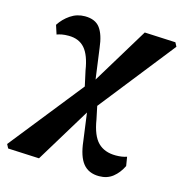

<svg xmlns="http://www.w3.org/2000/svg" viewBox="-155 -602 850 891"><g transform="rotate(15 270.0 -156.0)"><path d="M-41 179 -51 160 228 -191 212 -264Q201 -335 173 -367Q145 -399 95 -399Q76 -399 63 -396.5Q50 -394 39 -390L25 -433Q45 -464 76 -485Q107 -506 145 -506Q195 -506 218 -475Q241 -444 248 -382L268 -235L432 -505L581 -498L591 -479L307 -119L320 -57Q332 18 363.5 49.5Q395 81 449 81Q480 81 502 73L509 116Q492 151 465 172.5Q438 194 399 194Q349 194 322 161Q295 128 287 56L269 -77L109 186Z"/></g></svg>

Font: Source Serif 4 SmText
Style: Bold Italic
Weight: 700
Italic angle: -12°
Designer: Frank Grießhammer
Foundry: Adobe
Version: Version 4.005;hotconv 1.1.0;makeotfexe 2.6.0